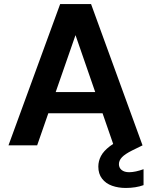

<svg xmlns="http://www.w3.org/2000/svg" viewBox="-20 -720 748 951"><path d="M22 0 278 -700H431L686 0H543L354 -546L164 0ZM135 -159 171 -264H527L562 -159ZM603 211Q566 211 535 200Q504 189 485.5 165Q467 141 467 105Q467 78 480 53Q493 28 524.5 4Q556 -20 611 -43L656 -63L686 0L635 25Q599 43 584 59Q569 75 569 93Q569 111 582.5 122Q596 133 620 133Q635 133 653.5 129Q672 125 691 118V197Q672 204 649.5 207.5Q627 211 603 211Z"/></svg>

Font: DM Sans 18pt
Style: Bold
Weight: 700
Designer: Colophon Foundry, Jonny Pinhorn
Foundry: Colophon Foundry
Version: Version 4.004;gftools[0.9.30]